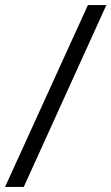

<svg xmlns="http://www.w3.org/2000/svg" viewBox="-46 -609 441 760"><path d="M302 -589H375L48 131H-26Z"/></svg>

Font: Podkova VF Beta
Style: Regular
Weight: 400
Designer: Ilya Yudin
Foundry: Cyreal (www.cyreal.org)
Version: Version 2.100